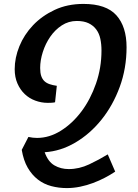

<svg xmlns="http://www.w3.org/2000/svg" viewBox="-20 -702 706 980"><path d="M568 174Q544 190 515.5 205Q487 220 455 232Q423 244 389 251Q355 258 321 258Q280 258 242 248Q204 238 173.5 214.5Q143 191 121.5 154Q100 117 91 63L125 -3Q148 2 169 2Q232 2 291 -35Q350 -72 396 -133.5Q442 -195 470 -275.5Q498 -356 498 -444Q498 -477 492 -504.5Q486 -532 471 -552Q456 -572 432 -583.5Q408 -595 372 -595Q330 -595 295.5 -572.5Q261 -550 236.5 -514.5Q212 -479 198.5 -436.5Q185 -394 185 -355Q185 -330 190.5 -314Q196 -298 206.5 -288Q217 -278 233 -272.5Q249 -267 270 -264L261 -180Q253 -178 242.5 -177.5Q232 -177 224 -177Q191 -177 160 -188.5Q129 -200 106 -222Q83 -244 69 -276Q55 -308 55 -349Q55 -407 79 -466Q103 -525 148.5 -573Q194 -621 259 -651.5Q324 -682 406 -682Q522 -682 574 -624Q626 -566 626 -461Q626 -353 591 -258Q556 -163 497.5 -90.5Q439 -18 364 26Q289 70 208 75Q225 123 257.5 142Q290 161 331 161Q384 161 435 137Q486 113 530 86Z"/></svg>

Font: Amaranth
Style: Italic
Weight: 400
Designer: Gesine Todt
Foundry: Gesine Todt
Version: Version 1.001